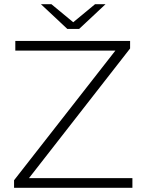

<svg xmlns="http://www.w3.org/2000/svg" viewBox="-20 -895 686 915"><path d="M611 -46V0H47V-36L530 -654H53V-700H600V-664L118 -46ZM483 -875 357 -757H301L175 -875H225L329 -789L433 -875Z"/></svg>

Font: Idrija Light
Style: Regular
Weight: 300
Designer: Julieta Ulanovsky
Foundry: Julieta Ulanovsky
Version: Version 7.200